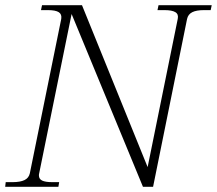

<svg xmlns="http://www.w3.org/2000/svg" viewBox="-32 -720 836 740"><path d="M-10 -18H17Q46 -18 62.5 -26Q79 -34 83 -52L204 -647Q207 -665 194.5 -673Q182 -681 153 -681H126L130 -700H284L537 -76L653 -647Q657 -665 644 -673Q631 -681 602 -681H575L579 -700H784L780 -681H754Q725 -681 709 -673Q693 -665 689 -647L558 0H519L244 -666L119 -52Q118 -49 118 -44Q118 -30 130.5 -24Q143 -18 169 -18H196L193 0H-12Z"/></svg>

Font: Taviraj ExtraLight
Style: Italic
Weight: 275
Italic angle: -12°
Designer: Katatrad Team
Foundry: CadsonDemak
Version: Version 1.001